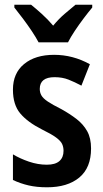

<svg xmlns="http://www.w3.org/2000/svg" viewBox="-20 -786 437 816"><path d="M367 -155Q367 -73 317 -31.5Q267 10 180 10Q136 10 101.5 2Q67 -6 35 -21V-130Q65 -112 103 -99Q141 -86 179 -86Q215 -86 232.5 -101.5Q250 -117 250 -145Q250 -161 244 -174Q238 -187 218.5 -201.5Q199 -216 158 -236Q97 -267 66 -304Q35 -341 35 -405Q35 -475 82.5 -514Q130 -553 210 -553Q290 -553 362 -513L326 -422Q298 -437 271.5 -447.5Q245 -458 212 -458Q149 -458 149 -408Q149 -393 156 -380.5Q163 -368 183 -354.5Q203 -341 241 -322Q277 -302 305.5 -280Q334 -258 350.5 -228.5Q367 -199 367 -155ZM144 -606Q133 -627 115 -654Q97 -681 77 -707.5Q57 -734 41 -754V-766H112Q132 -750 157.5 -727Q183 -704 206 -677Q230 -706 254 -726.5Q278 -747 301 -766H372V-754Q356 -735 336 -708.5Q316 -682 298 -655Q280 -628 269 -606Z"/></svg>

Font: Noto Sans Malayalam Condensed SemiBold
Style: Regular
Weight: 600
Width: 3
Designer: Jelle Bosma - Monotype Design Team
Foundry: Monotype Imaging Inc.
Version: Version 2.104; ttfautohint (v1.8.4.7-5d5b)